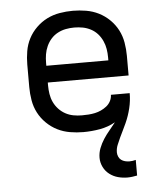

<svg xmlns="http://www.w3.org/2000/svg" viewBox="-53 -574 707 845"><g transform="rotate(-5 300.0 -152.0)"><path d="M476 224Q455 224 434.5 218.5Q414 213 397 200Q380 187 370.5 167.5Q361 148 361 127Q361 105 369 84.5Q377 64 389 45.5Q401 27 415 10.5Q429 -6 442 -23Q410 -5 373.5 1.5Q337 8 300 8Q271 8 241.5 3Q212 -2 186 -15Q160 -28 138.5 -49Q117 -70 103.5 -96Q90 -122 85 -151.5Q80 -181 80 -210V-310Q80 -339 85 -368.5Q90 -398 103.5 -424Q117 -450 138.5 -471Q160 -492 186 -505Q212 -518 241.5 -523Q271 -528 300 -528Q329 -528 358.5 -523Q388 -518 414 -505Q440 -492 461.5 -471Q483 -450 496.5 -424Q510 -398 515 -368.5Q520 -339 520 -310V-223H163V-210Q163 -191 166 -172Q169 -153 177 -136Q185 -119 198 -105Q211 -91 227.5 -82Q244 -73 262.5 -69.5Q281 -66 300 -66Q315 -66 329.5 -67Q344 -68 358 -71Q372 -74 385 -80Q398 -86 409.5 -95Q421 -104 428 -117.5Q435 -131 435 -145H518Q518 -128 516 -111.5Q514 -95 510 -78.5Q506 -62 500.5 -46Q495 -30 488 -14.5Q481 1 473.5 16Q466 31 459 46Q452 61 445.5 77Q439 93 439 110Q439 119 443 128.5Q447 138 454.5 143.5Q462 149 471.5 151.5Q481 154 491 154Q498 154 505 153Q512 152 519 150V219Q509 221 498 222.5Q487 224 476 224ZM163 -297H437V-310Q437 -329 434 -347.5Q431 -366 423 -383.5Q415 -401 402.5 -415Q390 -429 373 -438Q356 -447 337.5 -450.5Q319 -454 300 -454Q281 -454 262.5 -450.5Q244 -447 227 -438Q210 -429 197.5 -415Q185 -401 177 -383.5Q169 -366 166 -347.5Q163 -329 163 -310Z"/></g></svg>

Font: R Plex Mono
Style: Regular
Weight: 400
Monospace: yes
Designer: Belleve Invis
Foundry: Belleve Invis
Version: Version 31.8.0